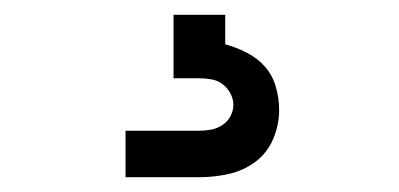

<svg xmlns="http://www.w3.org/2000/svg" viewBox="-20 -20 540 260"><path d="M150 220V157H250Q258 157 266 155.5Q274 154 281 149.5Q288 145 292 137.5Q296 130 296 122Q296 114 292 106.5Q288 99 281.5 94Q275 89 266.5 87.5Q258 86 250 86H215V0H285V40Q300 44 314.5 51.5Q329 59 339 70.5Q349 82 353.5 97.5Q358 113 358 129Q358 149 350 168Q342 187 326 199Q310 211 290 215.5Q270 220 250 220Z"/></svg>

Font: Iosevka srxl
Style: Regular
Weight: 400
Monospace: yes
Designer: Belleve Invis
Foundry: Belleve Invis
Version: Version 33.0.1; ttfautohint (v1.8.3)